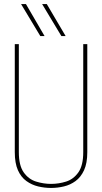

<svg xmlns="http://www.w3.org/2000/svg" viewBox="-20 -918 504 948"><path d="M53 -167V-700H73V-167Q73 -101 97 -67Q121 -33 158 -21.5Q195 -10 232 -10Q270 -10 306.5 -21.5Q343 -33 367 -67Q391 -101 391 -167V-700H411V-167Q411 -112 395 -77.5Q379 -43 353 -24Q327 -5 295.5 2.5Q264 10 232 10Q200 10 168.5 2.5Q137 -5 110.5 -24Q84 -43 68.5 -77.5Q53 -112 53 -167ZM283 -740 188 -898H211L304 -740ZM179 -740 84 -898H108L200 -740Z"/></svg>

Font: Georama SemiCondensed Thin
Style: Regular
Weight: 100
Width: 4
Designer: Jean-Baptiste Levee
Foundry: Production Type
Version: Version 1.000